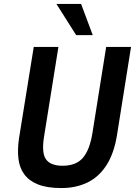

<svg xmlns="http://www.w3.org/2000/svg" viewBox="-20 -943 689 973"><path d="M291 10Q219 10 173.5 -8Q128 -26 103.5 -59Q79 -92 73.5 -138Q68 -184 76 -240L151 -705H276L203 -249Q190 -167 213.5 -135Q237 -103 297 -103Q365 -103 399.5 -142.5Q434 -182 448 -266L518 -705H644L573 -259Q558 -165 519 -105Q480 -45 422 -17.5Q364 10 291 10ZM366 -765 266 -923H391L450 -765Z"/></svg>

Font: Nunito Sans 7pt Condensed
Style: Bold Italic
Weight: 700
Width: 3
Italic angle: -9°
Designer: Vernon Adams
Foundry: Vernon Adams
Version: Version 3.101;gftools[0.9.27]